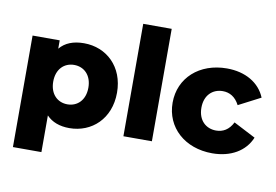

<svg xmlns="http://www.w3.org/2000/svg" viewBox="-92 -898 1793 1248"><g transform="rotate(10 804.5 -274.0)"><path d="M362 -141C297 -141 246 -188 246 -271C246 -354 297 -401 362 -401C427 -401 478 -354 478 -271C478 -188 427 -141 362 -141ZM250 -48C286 -10 337 9 401 9C549 9 667 -99 667 -271C667 -443 549 -551 401 -551C330 -551 277 -530 241 -487V-542H62V194H250Z M945 0V-742H757V0Z M1344 9C1466 9 1560 -46 1598 -139L1453 -214C1427 -162 1388 -141 1343 -141C1277 -141 1224 -187 1224 -271C1224 -355 1277 -401 1343 -401C1388 -401 1427 -379 1453 -328L1598 -403C1560 -496 1466 -551 1344 -551C1163 -551 1034 -435 1034 -271C1034 -107 1163 9 1344 9Z"/></g></svg>

Font: Montserrat-Alt1 ExtBd
Style: Regular
Weight: 800
Designer: Differentunic
Foundry: Differentunic
Version: Version 7.222